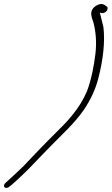

<svg xmlns="http://www.w3.org/2000/svg" viewBox="-103 -696 558 960"><path d="M-73 216C-96 235 -76 256 -53 235L-42 226C-35 219 -25 210 -11 198C2 185 20 169 39 150C74 114 114 71 149 36C206 -23 268 -77 317 -148C352 -200 375 -252 388 -302C413 -398 423 -488 414 -561C408 -588 401 -611 396 -634C407 -625 433 -633 435 -653C435 -658 435 -661 431 -663L422 -670C410 -678 397 -678 382 -670C335 -644 358 -606 364 -584C376 -539 381 -485 374 -426C367 -370 356 -305 332 -240C293 -149 233 -88 173 -29C121 22 66 80 15 134C-13 162 -39 185 -63 207Z"/></svg>

Font: Stray Cat
Style: SuObl
Weight: 400
Version: Version 1.0